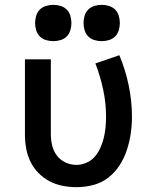

<svg xmlns="http://www.w3.org/2000/svg" viewBox="-20 -765 640 793"><path d="M296 8Q267 8 238.5 2.5Q210 -3 184.5 -16.5Q159 -30 138.5 -51Q118 -72 105.5 -98Q93 -124 88 -152.5Q83 -181 83 -210V-520H190V-210Q190 -187 195.5 -164Q201 -141 215 -122.5Q229 -104 250.5 -94Q272 -84 296 -84Q317 -84 337.5 -93Q358 -102 372 -118.5Q386 -135 395 -155.5Q404 -176 409 -197Q414 -218 416 -239.5Q418 -261 418 -283Q418 -340 406 -395.5Q394 -451 374 -503L473 -537Q498 -477 511.5 -412.5Q525 -348 525 -283Q525 -248 520 -213.5Q515 -179 504 -145.5Q493 -112 474 -82.5Q455 -53 427.5 -31.5Q400 -10 365.5 -1Q331 8 296 8ZM400 -595Q385 -595 370 -599.5Q355 -604 344.5 -614.5Q334 -625 329.5 -640Q325 -655 325 -670Q325 -685 329.5 -700Q334 -715 344.5 -725.5Q355 -736 370 -740.5Q385 -745 400 -745Q415 -745 430 -740.5Q445 -736 455.5 -725.5Q466 -715 470.5 -700Q475 -685 475 -670Q475 -655 470.5 -640Q466 -625 455.5 -614.5Q445 -604 430 -599.5Q415 -595 400 -595ZM200 -595Q185 -595 170 -599.5Q155 -604 144.5 -614.5Q134 -625 129.5 -640Q125 -655 125 -670Q125 -685 129.5 -700Q134 -715 144.5 -725.5Q155 -736 170 -740.5Q185 -745 200 -745Q215 -745 230 -740.5Q245 -736 255.5 -725.5Q266 -715 270.5 -700Q275 -685 275 -670Q275 -655 270.5 -640Q266 -625 255.5 -614.5Q245 -604 230 -599.5Q215 -595 200 -595Z"/></svg>

Font: Zed Mono Semibold Extended
Style: Regular
Weight: 600
Width: 7
Monospace: yes
Designer: Belleve Invis
Foundry: Belleve Invis
Version: Version 1.0.0; ttfautohint (v1.8.4)